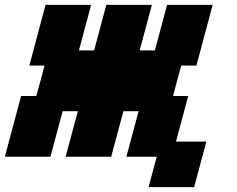

<svg xmlns="http://www.w3.org/2000/svg" viewBox="-20 -645 977 790"><path d="M591.3 125H778.8L829.1 -62.5H704.1L754.4 -250H691.9Q697.3 -270.5 708.5 -312.3Q719.7 -354 725.6 -375H788.1Q799.3 -416.5 821.5 -500Q843.8 -583.5 855 -625H667.5L617.2 -437.5H554.7L605 -625H417.5L367.2 -437.5H304.7L355 -625H167.5Q156.2 -583.5 134 -500Q111.8 -416.5 100.6 -375H163.1Q157.7 -354 146.5 -312.3Q135.3 -270.5 129.4 -250H66.9Q55.7 -208 33.4 -125Q11.2 -42 0 0H187.5L237.8 -187.5H300.3L250 0H437.5L487.8 -187.5H550.3L500 0H625Q619.1 21 607.9 62.5Q596.7 104 591.3 125Z"/></svg>

Font: Faithful 32x
Style: SemiboldOblique
Weight: 400
Foundry: Faithful Resource Pack
Version: Version 1.0; January 27, 2023